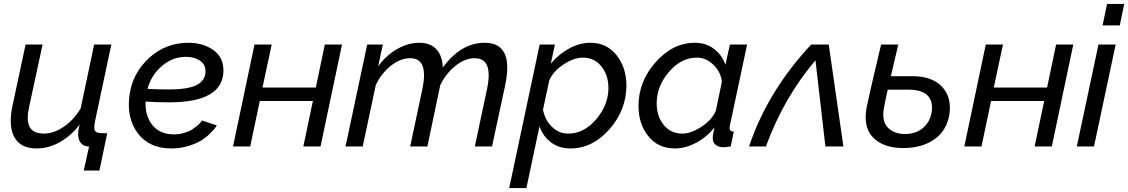

<svg xmlns="http://www.w3.org/2000/svg" viewBox="-20 -750 5776 983"><path d="M409 123 436 0Q400 0 386.5 -30Q373 -60 388 -112Q345 -56 287.5 -23Q230 10 168 10Q101 10 68 -27.5Q35 -65 35 -131Q35 -167 44 -209L111 -522H198L130 -207Q122 -172 122 -147Q122 -66 204 -66Q255 -66 306.5 -101Q358 -136 393 -195L462 -522H550L469 -141Q459 -96 465.5 -82Q472 -68 505 -68H529L489 123Z M871 -62Q898 -62 923 -69.5Q948 -77 964 -87.5Q980 -98 992 -108Q1004 -118 1009 -126L1014 -133L1090 -108Q1087 -103 1081.5 -95Q1076 -87 1056 -67Q1036 -47 1011.5 -31.5Q987 -16 945.5 -3Q904 10 858 10Q743 10 685 -68.5Q627 -147 643 -262Q658 -375 743 -453Q828 -531 944 -531Q1020 -531 1072 -494Q1124 -457 1124 -390Q1124 -226 845 -226Q784 -226 725 -230Q723 -154 761.5 -108Q800 -62 871 -62ZM931 -459Q865 -459 810 -413Q755 -367 735 -295Q794 -292 843 -292Q948 -292 991 -317Q1034 -342 1032 -388Q1031 -422 1002.5 -440.5Q974 -459 931 -459Z M1173 0 1283 -522H1371L1324 -302H1597L1643 -522H1731L1621 0H1533L1582 -233H1310L1261 0Z M1860 -522H1940L1916 -410Q1956 -466 2012.5 -498.5Q2069 -531 2126 -531Q2183 -531 2214 -498Q2245 -465 2247 -404Q2340 -531 2461 -531Q2577 -531 2577 -404Q2577 -364 2566 -312L2499 0H2411L2473 -292Q2482 -334 2482 -365Q2482 -452 2410 -452Q2361 -452 2312.5 -413.5Q2264 -375 2234 -314L2168 0H2080L2142 -292Q2151 -335 2151 -366Q2151 -452 2080 -452Q2031 -452 1982.5 -414.5Q1934 -377 1904 -315L1837 0H1749Z M2743 -522H2821L2800 -424Q2841 -473 2894.5 -502Q2948 -531 3003 -531Q3086 -531 3136.5 -467.5Q3187 -404 3187 -313Q3187 -187 3100.5 -88.5Q3014 10 2900 10Q2842 10 2801 -21Q2760 -52 2742 -103L2675 213H2587ZM3095 -299Q3095 -365 3059 -410Q3023 -455 2964 -455Q2918 -455 2865 -420Q2812 -385 2792 -338L2760 -189Q2770 -136 2805.5 -101Q2841 -66 2889 -66Q2970 -66 3032.5 -139.5Q3095 -213 3095 -299Z M3249 -207Q3249 -333 3337 -432Q3425 -531 3538 -531Q3595 -531 3636 -499.5Q3677 -468 3694 -418L3717 -522H3805L3717 -108Q3715 -98 3715 -95Q3715 -77 3737 -76L3721 0Q3691 4 3686 4Q3659 4 3644 -8.5Q3629 -21 3629 -41Q3629 -57 3638 -98Q3599 -48 3544 -19Q3489 10 3435 10Q3350 10 3299.5 -52.5Q3249 -115 3249 -207ZM3645 -183 3676 -333Q3669 -384 3631.5 -419.5Q3594 -455 3548 -455Q3467 -455 3404.5 -381.5Q3342 -308 3342 -221Q3342 -155 3378 -110.5Q3414 -66 3473 -66Q3518 -66 3571.5 -101Q3625 -136 3645 -183Z M3815 0Q3909 -282 4133 -522H4223L4298 0H4206L4155 -441Q3995 -254 3901 0Z M4651 -360Q4752 -360 4802.5 -306.5Q4853 -253 4841 -166Q4827 -80 4763 -36Q4699 8 4604 8Q4503 8 4450 -46Q4397 -100 4418 -205Q4431 -270 4491 -522H4579Q4553 -414 4541 -360ZM4750 -177Q4758 -232 4728.5 -261.5Q4699 -291 4629 -291H4525Q4519 -267 4506 -200Q4493 -133 4524 -98.5Q4555 -64 4614 -64Q4669 -64 4705.5 -95Q4742 -126 4750 -177Z M4917 0 5027 -522H5115L5068 -302H5341L5387 -522H5475L5365 0H5277L5326 -233H5054L5005 0Z M5648 -730H5736L5713 -620H5625ZM5604 -522H5692L5581 0H5493Z"/></svg>

Font: Raleway-v4020 Medium
Style: Italic
Weight: 500
Italic angle: -12°
Designer: Matt McInerney, Pablo Impallari, Rodrigo Fuenzalida
Foundry: Matt McInerney, Pablo Impallari, Rodrigo Fuenzalida
Version: Version 4.020;PS 004.020;hotconv 1.0.88;makeotf.lib2.5.64775